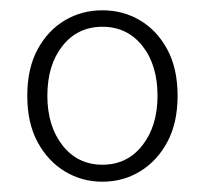

<svg xmlns="http://www.w3.org/2000/svg" viewBox="-20 -751 400 373"><path d="M179 -398Q139 -398 106 -418Q73 -438 53 -475Q33 -512 33 -565Q33 -618 53 -655Q73 -692 106 -711.5Q139 -731 179 -731Q219 -731 252 -711.5Q285 -692 305 -655Q325 -618 325 -565Q325 -512 305 -475Q285 -438 252 -418Q219 -398 179 -398ZM179 -431Q227 -431 256.5 -468.5Q286 -506 286 -565Q286 -625 256.5 -662Q227 -699 179 -699Q131 -699 101.5 -662Q72 -625 72 -565Q72 -506 101.5 -468.5Q131 -431 179 -431Z"/></svg>

Font: Source Sans 3 Light
Style: Regular
Weight: 300
Designer: Paul D. Hunt
Foundry: Adobe
Version: Version 3.052;hotconv 1.1.0;makeotfexe 2.6.0